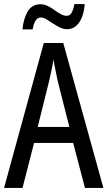

<svg xmlns="http://www.w3.org/2000/svg" viewBox="-20 -927 530 947"><path d="M399 0 341 -222H148L91 0H0L196 -715H292L490 0ZM264 -530Q261 -546 257 -564.5Q253 -583 249.5 -601.5Q246 -620 244 -634Q240 -608 234 -581Q228 -554 223 -530L166 -301H322ZM398 -907Q393 -848 370 -815.5Q347 -783 310 -783Q292 -783 274.5 -792Q257 -801 240 -812Q223 -823 208.5 -832Q194 -841 181 -841Q166 -841 156 -826Q146 -811 141 -782H91Q93 -808 99.5 -830Q106 -852 116 -869.5Q126 -887 142 -896.5Q158 -906 179 -906Q198 -906 215.5 -897.5Q233 -889 248.5 -877.5Q264 -866 279.5 -857.5Q295 -849 309 -849Q325 -849 333.5 -864.5Q342 -880 347 -907Z"/></svg>

Font: Noto Sans Display Condensed
Style: Regular
Weight: 400
Width: 3
Designer: Monotype Design Team
Foundry: Monotype Imaging Inc.
Version: Version 2.003